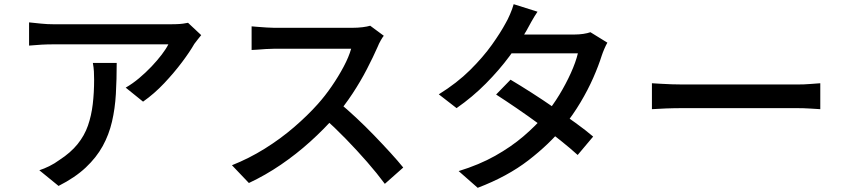

<svg xmlns="http://www.w3.org/2000/svg" viewBox="-20 -844 4040 918"><path d="M942 -676Q935 -668 925.5 -655.5Q916 -643 909 -634Q888 -597 850.5 -547Q813 -497 765.5 -446.5Q718 -396 664 -358L581 -425Q614 -444 645.5 -470.5Q677 -497 704.5 -526Q732 -555 753 -582.5Q774 -610 785 -632Q771 -632 737.5 -632Q704 -632 657.5 -632Q611 -632 558.5 -632Q506 -632 454 -632Q402 -632 357 -632Q312 -632 280 -632Q248 -632 237 -632Q207 -632 179 -630.5Q151 -629 119 -626V-737Q147 -734 177 -731Q207 -728 237 -728Q248 -728 281 -728Q314 -728 360.5 -728Q407 -728 461 -728Q515 -728 569 -728Q623 -728 670 -728Q717 -728 750 -728Q783 -728 796 -728Q807 -728 823.5 -728.5Q840 -729 855.5 -731Q871 -733 879 -735ZM538 -543Q538 -465 534 -395Q530 -325 515.5 -262.5Q501 -200 471 -145.5Q441 -91 390 -43Q339 5 260 45L168 -30Q190 -37 215.5 -49.5Q241 -62 264 -79Q318 -114 351 -155Q384 -196 400.5 -243.5Q417 -291 423.5 -346Q430 -401 430 -463Q430 -483 429 -502Q428 -521 424 -543Z M1815 -673Q1809 -666 1800 -650Q1791 -634 1786 -621Q1765 -573 1734.5 -514Q1704 -455 1665.5 -396.5Q1627 -338 1585 -290Q1530 -227 1463.5 -167Q1397 -107 1323 -56.5Q1249 -6 1170 31L1089 -54Q1170 -86 1245.5 -133Q1321 -180 1386 -236Q1451 -292 1500 -347Q1534 -385 1566 -431.5Q1598 -478 1623 -525Q1648 -572 1659 -611Q1650 -611 1622 -611Q1594 -611 1555.5 -611Q1517 -611 1475.5 -611Q1434 -611 1395.5 -611Q1357 -611 1329 -611Q1301 -611 1292 -611Q1273 -611 1250.5 -609.5Q1228 -608 1209.5 -606.5Q1191 -605 1183 -605V-718Q1193 -717 1213 -715.5Q1233 -714 1255 -712.5Q1277 -711 1292 -711Q1303 -711 1331.5 -711Q1360 -711 1398.5 -711Q1437 -711 1479 -711Q1521 -711 1559 -711Q1597 -711 1625 -711Q1653 -711 1663 -711Q1691 -711 1714 -714Q1737 -717 1750 -721ZM1598 -356Q1638 -323 1682 -282Q1726 -241 1768 -197.5Q1810 -154 1846.5 -114Q1883 -74 1908 -43L1820 35Q1783 -15 1735 -70Q1687 -125 1633 -180.5Q1579 -236 1525 -284Z M2421 -463Q2468 -435 2522 -400.5Q2576 -366 2630 -328.5Q2684 -291 2732.5 -256Q2781 -221 2816 -191L2742 -103Q2708 -134 2660.5 -172Q2613 -210 2558.5 -250Q2504 -290 2450.5 -326.5Q2397 -363 2352 -392ZM2884 -640Q2877 -628 2869.5 -610.5Q2862 -593 2857 -578Q2842 -530 2816.5 -472Q2791 -414 2755.5 -354.5Q2720 -295 2676 -240Q2607 -155 2506.5 -77.5Q2406 0 2264 54L2173 -26Q2271 -56 2347.5 -99Q2424 -142 2483 -192.5Q2542 -243 2586 -295Q2623 -339 2654.5 -391Q2686 -443 2709.5 -495Q2733 -547 2743 -589H2386L2424 -679H2728Q2749 -679 2769 -682Q2789 -685 2803 -690ZM2550 -788Q2535 -766 2520.5 -740Q2506 -714 2498 -699Q2466 -643 2416.5 -576Q2367 -509 2303 -444.5Q2239 -380 2163 -327L2078 -393Q2165 -447 2227.5 -509Q2290 -571 2332 -630Q2374 -689 2398 -734Q2407 -749 2418.5 -775.5Q2430 -802 2436 -824Z M3097 -446Q3114 -445 3138.5 -443.5Q3163 -442 3191.5 -441Q3220 -440 3246 -440Q3266 -440 3301 -440Q3336 -440 3380.5 -440Q3425 -440 3474 -440Q3523 -440 3571.5 -440Q3620 -440 3663 -440Q3706 -440 3739 -440Q3772 -440 3790 -440Q3826 -440 3855 -442.5Q3884 -445 3902 -446V-322Q3885 -323 3854 -325Q3823 -327 3790 -327Q3773 -327 3739.5 -327Q3706 -327 3663 -327Q3620 -327 3571.5 -327Q3523 -327 3474 -327Q3425 -327 3380.5 -327Q3336 -327 3301 -327Q3266 -327 3246 -327Q3205 -327 3164 -325.5Q3123 -324 3097 -322Z"/></svg>

Font: Noto Sans SC Thin Medium
Style: Regular
Weight: 500
Version: Version 2.004-H2;hotconv 1.0.118;makeotfexe 2.5.65603